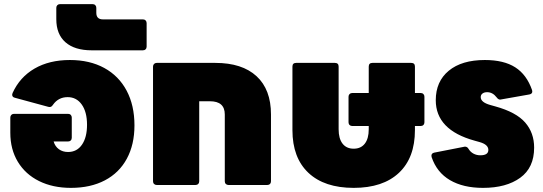

<svg xmlns="http://www.w3.org/2000/svg" viewBox="-20 -897 2632 931"><path d="M632 -289Q632 -196 595 -127.5Q558 -59 488.5 -22.5Q419 14 324 14Q236 14 169.5 -19Q103 -52 66.5 -112.5Q30 -173 30 -253V-327Q30 -335 35 -340Q40 -345 48 -345H310Q318 -345 323 -340Q328 -335 328 -327V-229Q328 -221 323 -216Q318 -211 310 -211H240Q247 -187 265.5 -173.5Q284 -160 310 -160Q353 -160 377.5 -195.5Q402 -231 402 -292Q402 -354 376.5 -390Q351 -426 308 -426Q263 -426 237 -389Q232 -381 226.5 -379Q221 -377 214 -379L52 -423Q39 -426 39 -438L41 -446Q76 -523 147.5 -564.5Q219 -606 319 -606Q415 -606 485.5 -567.5Q556 -529 594 -457.5Q632 -386 632 -289Z M425 -653Q342 -653 297.5 -692Q253 -731 253 -804V-859Q253 -867 258 -872Q263 -877 271 -877H429Q437 -877 442 -872Q447 -867 447 -859V-835Q447 -803 479 -803H673Q681 -803 686 -798Q691 -793 691 -785V-671Q691 -663 686 -658Q681 -653 673 -653Z M1024 -592Q1154 -592 1224 -527.5Q1294 -463 1294 -342V-18Q1294 -10 1289 -5Q1284 0 1276 0H1088Q1080 0 1075 -5Q1070 -10 1070 -18V-342Q1070 -406 998 -406H946V-18Q946 -10 941 -5Q936 0 928 0H740Q732 0 727 -5Q722 -10 722 -18V-574Q722 -582 727 -587Q732 -592 740 -592Z M2020 -446Q2028 -446 2033 -441Q2038 -436 2038 -428V-304Q2038 -296 2033 -291Q2028 -286 2020 -286H1992V-266Q1992 -132 1914.5 -59Q1837 14 1695 14Q1553 14 1475.5 -59Q1398 -132 1398 -266V-574Q1398 -592 1416 -592H1604Q1622 -592 1622 -574V-270Q1622 -225 1641 -200.5Q1660 -176 1695 -176Q1730 -176 1749 -200.5Q1768 -225 1768 -270V-286H1688Q1680 -286 1675 -291Q1670 -296 1670 -304V-428Q1670 -436 1675 -441Q1680 -446 1688 -446H1768V-574Q1768 -592 1786 -592H1974Q1992 -592 1992 -574V-446Z M2073 -135Q2072 -138 2072 -142Q2072 -154 2086 -157L2229 -185L2234 -186Q2246 -186 2252 -175Q2261 -160 2276 -152Q2291 -144 2309 -144Q2348 -144 2348 -170Q2348 -196 2306 -208L2281 -215Q2093 -267 2093 -411Q2093 -502 2156 -554Q2219 -606 2331 -606Q2423 -606 2478.5 -570.5Q2534 -535 2560 -460Q2561 -457 2561 -453Q2561 -442 2547 -439L2411 -415L2405 -414Q2396 -414 2388 -425Q2369 -450 2342 -450Q2328 -450 2319.5 -443.5Q2311 -437 2311 -426Q2311 -401 2357 -388L2382 -381Q2483 -353 2526.5 -303Q2570 -253 2570 -181Q2570 -84 2502.5 -35Q2435 14 2322 14Q2226 14 2162 -23.5Q2098 -61 2073 -135Z"/></svg>

Font: LINE Seed Sans TH App Heavy
Style: Regular
Weight: 900
Designer: Dalton Maag Ltd | Thai characters by Cadson Demak Co.,Ltd.
Foundry: Dalton Maag Ltd
Version: Version 1.003